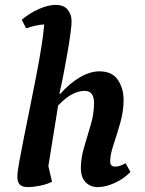

<svg xmlns="http://www.w3.org/2000/svg" viewBox="-20 -754 592 786"><path d="M96 12Q70 12 60.5 1Q51 -10 51 -30Q51 -48 58.5 -90Q66 -132 77.5 -189Q89 -246 102 -310.5Q115 -375 127.5 -439Q140 -503 149 -559Q158 -615 161 -654Q144 -653 125.5 -649Q107 -645 87 -638L69 -673Q102 -701 140 -717.5Q178 -734 207 -734Q241 -734 257 -714.5Q273 -695 273 -667Q273 -650 268.5 -616.5Q264 -583 256.5 -540Q249 -497 240.5 -452.5Q232 -408 223 -370H227Q265 -413 307 -437.5Q349 -462 387 -462Q439 -462 462.5 -427Q486 -392 486 -345Q486 -299 472.5 -251.5Q459 -204 445 -162.5Q431 -121 431 -93Q431 -72 452 -72Q471 -72 494 -86L514 -50Q487 -22 449.5 -5Q412 12 381 12Q349 12 330 -8.5Q311 -29 311 -66Q311 -107 324.5 -152Q338 -197 351.5 -243Q365 -289 365 -332Q365 -382 327 -382Q302 -382 275 -368Q248 -354 218 -322L178 -74L193 -10Q171 1 142.5 6.5Q114 12 96 12Z"/></svg>

Font: Petrona
Style: Bold Italic
Weight: 700
Italic angle: -9°
Designer: Ringo R. Seeber
Foundry: Ringo R. Seeber
Version: Version 2.001; ttfautohint (v1.8.3)